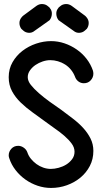

<svg xmlns="http://www.w3.org/2000/svg" viewBox="-20 -929 503 948"><path d="M160 -900Q174 -910 190 -909Q206 -908 217 -898Q220 -895 222 -894Q224 -893 227 -888Q237 -876 236 -859.5Q235 -843 226 -831Q224 -828 221.5 -827Q219 -826 216 -823L151 -777Q138 -766 122 -767Q106 -768 95 -778Q92 -780 90 -782.5Q88 -785 85 -787Q76 -800 76 -815.5Q76 -831 87 -844Q89 -847 91 -848.5Q93 -850 95 -852ZM334 -900Q320 -910 304 -909Q288 -908 277 -898Q274 -895 272 -894Q270 -893 267 -888Q257 -876 258 -859.5Q259 -843 268 -831Q270 -828 272.5 -827Q275 -826 278 -823L343 -777Q356 -766 372 -767Q388 -768 399 -778Q402 -780 404 -782.5Q406 -785 409 -787Q418 -800 418 -815.5Q418 -831 407 -844Q405 -847 403 -848.5Q401 -850 399 -852ZM439 -580Q441 -572 441 -565Q441 -547 428 -532.5Q415 -518 394 -518Q379 -518 367 -527Q355 -536 350 -551Q343 -569 330.5 -584.5Q318 -600 301.5 -610.5Q285 -621 266 -626.5Q247 -632 228 -632Q210 -632 190.5 -625.5Q171 -619 155 -608Q139 -597 128 -581.5Q117 -566 117 -548Q117 -529 132.5 -509.5Q148 -490 172 -469Q196 -448 225 -427L282 -387L339 -344Q368 -322 390.5 -297.5Q413 -273 427 -245Q441 -217 441 -184Q441 -143 423.5 -109.5Q406 -76 377 -52Q348 -28 310.5 -14.5Q273 -1 232 -1Q198 -1 165.5 -12Q133 -23 105.5 -42.5Q78 -62 57 -89Q36 -116 26 -147Q23 -154 23 -162Q23 -180 36 -194.5Q49 -209 70 -209Q84 -209 97 -200Q110 -191 115 -177Q121 -159 133 -144.5Q145 -130 160 -119Q175 -108 193.5 -101.5Q212 -95 231 -95Q249 -95 269.5 -100.5Q290 -106 307 -116.5Q324 -127 336 -143Q348 -159 348 -180Q348 -201 333.5 -220.5Q319 -240 297 -259Q275 -278 250 -295L203 -329L141 -374Q109 -397 82.5 -422.5Q56 -448 39.5 -478.5Q23 -509 23 -548Q23 -589 42 -622Q61 -655 91 -678Q121 -701 158 -713.5Q195 -726 232 -726Q266 -726 298.5 -715Q331 -704 359 -684.5Q387 -665 407.5 -638.5Q428 -612 439 -580Z"/></svg>

Font: VDS
Style: Regular
Weight: 400
Designer: artmaker
Foundry: artmaker
Version: Version 1.000 2009 initial release